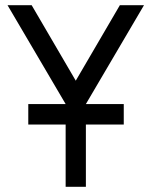

<svg xmlns="http://www.w3.org/2000/svg" viewBox="-20 -720 583 740"><path d="M9 -700 233 -319V0H311V-319L535 -700H442L272 -409L102 -700ZM89 -240H457V-319H89Z"/></svg>

Font: Unageo
Style: Regular
Weight: 400
Designer: Richard Sepsi
Foundry: Richard Sepsi
Version: Version 2.000